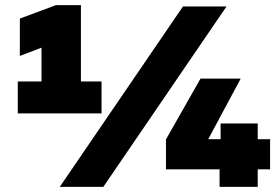

<svg xmlns="http://www.w3.org/2000/svg" viewBox="-20 -725 1068 745"><path d="M374 -409H294V-705H197L57 -653V-508L141 -540V-409H49V-285H374ZM212 0H381L859 -700H690ZM624 -68H832V0H980V-68H1028V-185H980V-246H836V-185H788L914 -420H758L624 -184Z"/></svg>

Font: Chess Sans Black
Style: Regular
Weight: 900
Designer: Wolf Bōese
Foundry: Wolf Bōese
Version: Version 7.223;Glyphs 3.3 (3306)